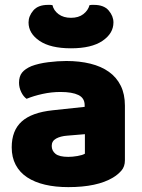

<svg xmlns="http://www.w3.org/2000/svg" viewBox="-20 -751 584 787"><path d="M260 -108Q277 -108 297.5 -111.5Q318 -115 328 -121V-201L256 -195Q228 -193 210 -183Q192 -173 192 -153Q192 -133 207.5 -120.5Q223 -108 260 -108ZM252 -501Q306 -501 350.5 -490Q395 -479 426.5 -456.5Q458 -434 475 -399.5Q492 -365 492 -318V-94Q492 -68 477.5 -51.5Q463 -35 443 -23Q378 16 260 16Q207 16 164.5 6Q122 -4 91.5 -24Q61 -44 44.5 -75Q28 -106 28 -147Q28 -216 69 -253Q110 -290 196 -299L327 -313V-320Q327 -349 301.5 -361.5Q276 -374 228 -374Q191 -374 154.5 -366Q118 -358 89 -346Q76 -355 67 -373.5Q58 -392 58 -412Q58 -438 70.5 -453.5Q83 -469 109 -480Q138 -491 177.5 -496Q217 -501 252 -501ZM271 -678Q302 -678 321.5 -693Q341 -708 347 -730Q352 -731 356 -731Q360 -731 365 -731Q406 -731 425.5 -708Q445 -685 445 -659Q445 -614 400 -583.5Q355 -553 271 -553Q187 -553 142 -583.5Q97 -614 97 -659Q97 -685 116.5 -708Q136 -731 177 -731Q182 -731 186 -731Q190 -731 195 -730Q200 -708 220 -693Q240 -678 271 -678Z"/></svg>

Font: Baloo Thambi 2 ExtraBold
Style: Regular
Weight: 800
Designer: Aadarsh Rajan and Ek Type
Foundry: Ek Type
Version: Version 1.640;hotconv 1.0.111;makeotfexe 2.5.65597; ttfautoh